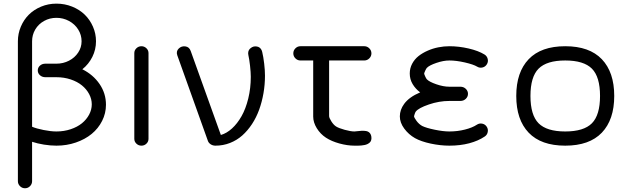

<svg xmlns="http://www.w3.org/2000/svg" viewBox="-20 -789 3424 1040"><path d="M554 -221.7Q554 -175.3 533.1 -134Q512.2 -92.8 476.4 -63.5Q440.7 -34.2 391 -17.1Q341.3 0 285.6 0Q253.7 0 217.9 -5.7Q182.1 -11.5 153.8 -21V192.4Q153.8 208 142.6 219.4Q131.3 230.7 115.5 230.7Q99.6 230.7 88.3 219.4Q76.9 208 76.9 192.4V-70.3V-75.7V-565.4Q76.9 -606.9 92.8 -644.4Q108.6 -681.9 136.1 -709.4Q163.6 -736.8 202.6 -753.1Q241.7 -769.3 285.6 -769.3Q330.8 -769.3 371 -753.1Q411.1 -736.8 439.2 -709.4Q467.3 -681.9 483.6 -644.4Q500 -606.9 500 -565.4Q500 -520.5 480.2 -480.8Q460.4 -441.2 426 -413.8Q484.6 -384.5 519.3 -333.9Q554 -283.2 554 -221.7ZM225.8 -370.8Q208.3 -370.8 196.4 -381.5Q184.6 -392.1 184.6 -407.5Q184.6 -422.9 196.4 -433.5Q208.3 -444.1 225.8 -444.1H285.6Q322.3 -444.1 353.6 -460.2Q385 -476.3 403.4 -504.3Q421.9 -532.2 421.9 -565.4Q421.9 -600.1 403.4 -629.4Q385 -658.7 353.6 -675.5Q322.3 -692.4 285.6 -692.4Q249 -692.4 218.8 -675.5Q188.5 -658.7 171.1 -629.5Q153.8 -600.3 153.8 -565.4V-102.5Q177.2 -92.5 216.6 -84.7Q255.9 -76.9 285.6 -76.9Q326.7 -76.9 362.8 -89Q398.9 -101.1 423.7 -121.2Q448.5 -141.4 462.8 -168.2Q477.1 -195.1 477.1 -223.9Q477.1 -252.7 462.8 -279.5Q448.5 -306.4 423.7 -326.5Q398.9 -346.7 362.8 -358.8Q326.7 -370.8 285.6 -370.8Z M707.5 -501.5Q707.5 -516.6 718.9 -527.6Q730.2 -538.6 746.1 -538.6Q761.7 -538.6 773.1 -527.6Q784.4 -516.6 784.4 -501.5V-36.9Q784.4 -21.7 773.2 -10.9Q762 0 746.1 0Q730.2 0 718.9 -10.9Q707.5 -21.7 707.5 -36.9Z M1338.4 -373Q1338.4 -397 1334.4 -433Q1330.3 -469 1325.2 -491.2Q1323 -501.2 1325.3 -510Q1327.6 -518.8 1333.3 -524.4Q1338.9 -530 1346.4 -533.9Q1354 -537.8 1362.4 -537.8Q1370.8 -537.8 1378.3 -535.3Q1385.7 -532.7 1391.7 -525.8Q1397.7 -518.8 1400.1 -508.5Q1406.7 -481.2 1411 -444.6Q1415.3 -408 1415.3 -378.9Q1415.3 -330.6 1407.1 -283.7Q1398.9 -236.8 1383.7 -194.7Q1368.4 -152.6 1345 -116.9Q1321.5 -81.3 1292.4 -55.3Q1263.2 -29.3 1225.8 -14.6Q1188.5 0 1147 0Q1132.6 0 1121.5 -7.2Q1110.4 -14.4 1106.4 -25.1L940.2 -489.7Q932.9 -511 948 -525.9Q963.1 -540.8 984.4 -537.7Q1005.6 -534.7 1013.2 -512.2L1176.3 -57.9Q1207.5 -66.7 1236.6 -93.1Q1265.6 -119.6 1288.3 -159.5Q1311 -199.5 1324.7 -255.2Q1338.4 -311 1338.4 -373Z M1800 -104.2Q1814.2 -95 1847 -85.9Q1879.9 -76.9 1899.7 -76.9Q1904.3 -76.9 1917.1 -78.6Q1929.9 -80.3 1940.3 -80.7Q1950.7 -81.1 1962.3 -79.3Q1973.9 -77.6 1981.7 -69.8Q1989.5 -62 1991.5 -48.3Q1992.9 -38.1 1990.6 -30Q1988.3 -22 1982.9 -17.1Q1977.5 -12.2 1970.1 -8.5Q1962.6 -4.9 1954.1 -3.4Q1945.6 -2 1936.8 -0.9Q1928 0.2 1919.9 0Q1911.9 -0.2 1905.3 0Q1901.4 0 1899.7 0Q1861.8 0 1818.6 -11.8Q1775.4 -23.7 1745.6 -43.2Q1715.1 -63.2 1695.8 -94.6Q1676.5 -126 1676.5 -157.5V-461.4H1607.2Q1591.6 -461.4 1580.2 -472.8Q1568.8 -484.1 1568.8 -500Q1568.8 -515.9 1580.2 -527.2Q1591.6 -538.6 1607.2 -538.6H1953.4Q1969 -538.6 1980.5 -527.1Q1991.9 -515.6 1991.9 -500Q1991.9 -484.4 1980.5 -472.9Q1969 -461.4 1953.4 -461.4H1762.7V-160.4Q1762.7 -150.6 1774.7 -131.8Q1786.6 -113 1800 -104.2Z M2255.9 -288.6Q2230.7 -307.4 2215.1 -333.5Q2199.5 -359.6 2199.5 -390.9Q2199.5 -419.2 2212.5 -443.7Q2225.6 -468.3 2247.2 -485.4Q2268.8 -502.4 2296.8 -514.6Q2324.7 -526.9 2354.6 -532.7Q2384.5 -538.6 2414.1 -538.6Q2465.6 -538.6 2518.3 -526.4Q2571 -514.2 2604.5 -493.7Q2617.9 -485.4 2621.7 -469.8Q2625.5 -454.3 2617.2 -440.9Q2608.9 -427.2 2593.5 -423.5Q2578.1 -419.7 2564.5 -428Q2544.9 -439.9 2498.2 -450.7Q2451.4 -461.4 2414.1 -461.4Q2381.8 -461.4 2343.5 -448.2Q2305.2 -435.1 2292.2 -421.4Q2288.3 -417.2 2283 -405.4Q2277.6 -393.6 2277.6 -390.4Q2277.6 -387.2 2283 -375.4Q2288.3 -363.5 2292.2 -359.4Q2305.2 -345.7 2343.5 -332.5Q2381.8 -319.3 2414.1 -319.3H2473.6Q2491 -319.3 2502.9 -308Q2514.9 -296.6 2514.9 -280.8Q2514.9 -264.9 2502.9 -253.5Q2491 -242.2 2473.6 -242.2H2414.1Q2358.6 -242.2 2302.7 -223Q2246.8 -203.9 2231.9 -184.3Q2229.7 -181.6 2226.3 -171.9Q2222.9 -162.1 2222.7 -159.7Q2222.9 -152.1 2236.2 -134.2Q2249.5 -116.2 2266.8 -106.7Q2288.6 -95.9 2334.6 -86.4Q2380.6 -76.9 2414.1 -76.9Q2458.3 -76.9 2498.5 -87.2Q2538.8 -97.4 2563 -113.5Q2576.2 -122.3 2591.8 -119.3Q2607.4 -116.2 2616.2 -103Q2625 -89.8 2621.9 -74.1Q2618.9 -58.3 2605.7 -49.6Q2570.6 -25.9 2521.6 -12.9Q2472.7 0 2414.1 0Q2365.7 0 2313.1 -11.2Q2260.5 -22.5 2227.8 -40.8Q2193.4 -60.3 2169.6 -92.5Q2145.8 -124.8 2145.8 -158.7Q2145.8 -194.3 2169.2 -226.3Q2196.5 -263.7 2255.9 -288.6Z M3186.2 -417.1Q3142.1 -461.4 3041.7 -461.4Q2941.4 -461.4 2897.3 -417.1Q2853.3 -372.8 2853.3 -269.3Q2853.3 -165.8 2897.3 -121.3Q2941.4 -76.9 3041.7 -76.9Q3142.1 -76.9 3186.2 -121.3Q3230.2 -165.8 3230.2 -269.3Q3230.2 -372.8 3186.2 -417.1ZM3239.9 -70.3Q3172.6 0 3041.7 0Q2910.9 0 2843.6 -70.3Q2776.4 -140.6 2776.4 -269.3Q2776.4 -397.9 2843.6 -468.3Q2910.9 -538.6 3041.7 -538.6Q3172.6 -538.6 3239.9 -468.3Q3307.1 -397.9 3307.1 -269.3Q3307.1 -140.6 3239.9 -70.3Z"/></svg>

Font: Tecnico
Style: Grueso
Weight: 700
Version: Version 1.3